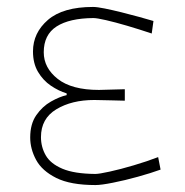

<svg xmlns="http://www.w3.org/2000/svg" viewBox="-20 -524 532 553"><path d="M255 9Q183 9 142 -11.5Q101 -32 84 -63.5Q67 -95 67 -128Q67 -167 84.5 -192.2Q102 -217.5 126.8 -231.5Q151.5 -245.5 172 -250V-255Q149 -262 126.5 -277.2Q104 -292.5 89.5 -317Q75 -341.5 75 -376Q75 -429.5 118.2 -466.8Q161.5 -504 248 -504Q259.5 -504 281.8 -499.5Q304 -495 330.2 -488.5Q356.5 -482 381 -475.2Q405.5 -468.5 422 -463.5L417 -427.5Q381 -439.5 346.2 -449.8Q311.5 -460 285.2 -466Q259 -472 249 -472Q180 -471.5 143 -447.8Q106 -424 106 -373.5Q106 -328.5 146.2 -296.8Q186.5 -265 265 -265Q282.5 -265.5 302.2 -266Q322 -266.5 339.5 -267V-234Q318.5 -234.5 299.8 -235Q281 -235.5 251.5 -236Q186.5 -236 142.2 -209.2Q98 -182.5 98 -129Q98 -100.5 111.8 -76.5Q125.5 -52.5 159.8 -38Q194 -23.5 254.5 -23Q265.5 -23 296.2 -29.8Q327 -36.5 365 -47.8Q403 -59 435.5 -71.5L442.5 -35.5Q415 -25.5 377.2 -15Q339.5 -4.5 305.5 2.2Q271.5 9 255 9Z"/></svg>

Font: Commissioner Loud Thin
Style: Regular
Weight: 100
Designer: Kostas Bartsokas
Foundry: Kostas Bartsokas
Version: Version 1.000; ttfautohint (v1.8.3)